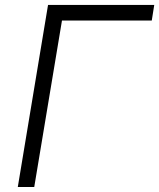

<svg xmlns="http://www.w3.org/2000/svg" viewBox="-20 -747 636 767"><path d="M596.2 -727.3 586.3 -665.1H227.6L116.8 0H51.1L171.9 -727.3Z"/></svg>

Font: Inter Light  BETA
Style: Italic
Weight: 300
Italic angle: 9.39999°
Designer: Rasmus Andersson
Foundry: rsms
Version: Version 3.011;git-f93a4a705